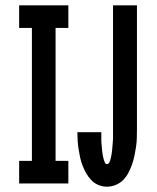

<svg xmlns="http://www.w3.org/2000/svg" viewBox="-20 -690 590 722"><path d="M52 0V-85H100V-585H52V-670H237V-585H189V-85H237V0ZM382 12Q366 12 351 6Q336 0 324.5 -11.5Q313 -23 305 -37Q297 -51 291 -66Q285 -81 281.5 -97Q278 -113 275.5 -129Q273 -145 272 -161Q271 -177 271 -193H361Q361 -188 361 -182.5Q361 -177 361 -172Q361 -167 361 -161.5Q361 -156 361.5 -151Q362 -146 362.5 -140.5Q363 -135 363.5 -130Q364 -125 364.5 -119.5Q365 -114 366 -109Q367 -104 368 -99Q369 -94 370.5 -89Q372 -84 374.5 -78.5Q377 -73 382 -73Q388 -73 391 -79Q394 -85 395.5 -90.5Q397 -96 398 -101.5Q399 -107 400 -113Q401 -119 401.5 -124.5Q402 -130 402.5 -136Q403 -142 403.5 -147.5Q404 -153 404.5 -159Q405 -165 405 -170.5Q405 -176 405 -182Q405 -188 405 -193.5Q405 -199 405 -205V-670H495V-205Q495 -188 494.5 -171Q494 -154 491.5 -137.5Q489 -121 485.5 -104Q482 -87 476.5 -71.5Q471 -56 463 -40.5Q455 -25 443 -13Q431 -1 415 5.5Q399 12 382 12Z"/></svg>

Font: Lode Dark
Style: Bold
Weight: 700
Monospace: yes
Designer: Belleve Invis
Foundry: Belleve Invis
Version: Version 29.2.0; ttfautohint (v1.8.3)